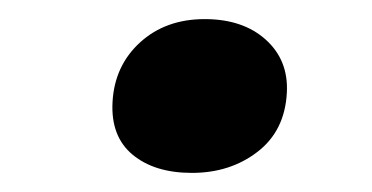

<svg xmlns="http://www.w3.org/2000/svg" viewBox="-20 -555 389 201"><path d="M97.8 -448Q99.8 -486 126.5 -510.5Q153.3 -535 194.3 -535Q234.3 -535 258.2 -513.5Q282.1 -492 280.3 -458Q278.2 -418 249.5 -396Q220.9 -374 180.9 -374Q141.9 -374 118.9 -393Q95.9 -412 97.8 -448Z"/></svg>

Font: Literata 12pt SemiBold
Style: Italic
Weight: 600
Italic angle: -2°
Designer: Latin by Veronika Burian and Jose Scaglione. Greek by Irene Vlachou. Cyrillic by Vera Evstafieva
Foundry: TypeTogether
Version: Version 3.002